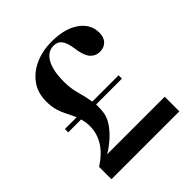

<svg xmlns="http://www.w3.org/2000/svg" viewBox="-180 -770 892 892"><g transform="rotate(-45 266.0 -324.5)"><path d="M43 0V-81Q98 -117 122.5 -158Q147 -199 147 -245Q147 -260 145 -272.5Q143 -285 140 -296H55V-318H132Q123 -340 111.5 -361.5Q100 -383 92 -409Q84 -435 84 -470Q84 -527 113.5 -567Q143 -607 191.5 -628Q240 -649 298 -649Q384 -649 434.5 -613.5Q485 -578 485 -521Q485 -490 468 -473Q451 -456 425 -456Q398 -456 380 -474Q362 -492 354 -535L351 -555Q345 -594 331 -611.5Q317 -629 292 -629Q252 -629 229.5 -589.5Q207 -550 207 -477Q207 -431 218 -393.5Q229 -356 235 -318H408V-296H238Q239 -275 237 -255Q235 -223 216 -193.5Q197 -164 169 -139Q141 -114 111 -96H489V0Z"/></g></svg>

Font: DM Serif Display
Style: Regular
Weight: 400
Designer: Colophon Foundry, Frank Grießhammer
Foundry: Colophon Foundry
Version: Version 5.200; ttfautohint (v1.8.3)